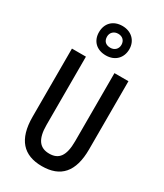

<svg xmlns="http://www.w3.org/2000/svg" viewBox="-242 -1086 1018 1189"><g transform="rotate(30 267.0 -491.0)"><path d="M267 -782C333 -782 375 -826 375 -888C375 -950 330 -992 267 -992C200 -992 159 -949 159 -886C159 -824 200 -782 267 -782ZM268 -837C233 -837 216 -857 216 -887C216 -916 237 -937 268 -937C300 -937 319 -916 319 -887C319 -857 297 -837 268 -837ZM469 -227V-714H369V-227C369 -121 335 -80 268 -80C201 -80 165 -122 165 -226V-714H65V-226C65 -65 136 10 267 10C400 10 469 -65 469 -227Z"/></g></svg>

Font: Noto Sans Devanagari ExtraCondensed Medium
Style: Regular
Weight: 500
Width: 2
Designer: Jelle Bosma - Monotype Design Team
Foundry: Monotype Imaging Inc.
Version: Version 2.004